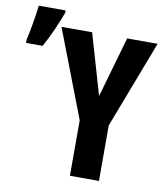

<svg xmlns="http://www.w3.org/2000/svg" viewBox="-135 -870 823 944"><g transform="rotate(10 276.0 -398.5)"><path d="M35 -606Q61 -653 81.5 -700Q102 -747 116 -785V-797H-18Q-22 -759 -31 -707.5Q-40 -656 -48 -621V-606ZM423 0V-277L590 -714H438L351 -411L263 -714H110L278 -277V0Z"/></g></svg>

Font: Noto Sans Mono UI
Style: Bold
Weight: 700
Designer: Monotype Design team
Foundry: Monotype Imaging Inc.
Version: 1.000